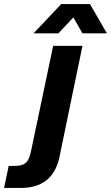

<svg xmlns="http://www.w3.org/2000/svg" viewBox="-143 -763 549 950"><path d="M-123 167H-40C63 167 129 118 151 15L265 -536H120L10 -13C-2 46 -24 58 -75 58H-100ZM23 -598H146L220 -677L265 -598H386L302 -743H160Z"/></svg>

Font: Mona Sans
Style: Bold Italic
Weight: 700
Italic angle: -11.7°
Designer: Deni Anggara
Foundry: GitHub
Version: Version 2.000;Glyphs 3.2.3 (3260)